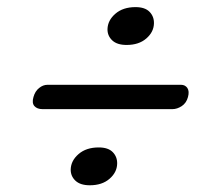

<svg xmlns="http://www.w3.org/2000/svg" viewBox="-20 -618 582 548"><path d="M341.3 -489.7Q314.2 -489.7 300.4 -502.7Q286.5 -515.8 286.8 -534.9Q287.5 -560 309.3 -578.8Q331.1 -597.7 366.8 -597.7Q393.9 -597.7 406.9 -584.2Q420 -570.7 419.4 -550.9Q418.7 -526.4 397.5 -508.1Q376.3 -489.7 341.3 -489.7ZM75.5 -341Q80 -357.5 91.5 -366.8Q103 -376 115.5 -376H496.5Q508.5 -376 514.8 -366.8Q521 -357.5 516.5 -341Q512 -324 498.8 -315.2Q485.5 -306.5 472 -306.5H101.5Q86 -306.5 78.2 -315.2Q70.5 -324 75.5 -341ZM236.3 -89.2Q209.2 -89.2 195.4 -102.2Q181.5 -115.3 181.8 -134.4Q182.5 -159.5 204.3 -178.3Q226.1 -197.2 261.8 -197.2Q288.9 -197.2 301.9 -183.7Q315 -170.2 314.4 -150.4Q313.7 -125.9 292.5 -107.6Q271.3 -89.2 236.3 -89.2Z"/></svg>

Font: Fraunces 72pt Soft
Style: Bold Italic
Weight: 700
Italic angle: -16°
Version: Version 1.000;[b76b70a41]